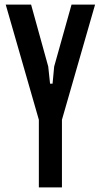

<svg xmlns="http://www.w3.org/2000/svg" viewBox="-20 -819 440 840"><path d="M5 -799 150 -295V1H251V-295L396 -799H293L217 -528L210 -453H199L191 -528L116 -799Z"/></svg>

Font: Yard Headline
Style: Regular
Weight: 400
Monospace: yes
Designer: Roman Shamin
Foundry: Evil Martians
Version: Version 1.000